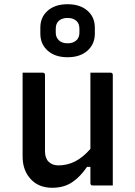

<svg xmlns="http://www.w3.org/2000/svg" viewBox="-20 -878 640 909"><path d="M182 -534Q193 -534 193 -523V-162Q193 -129 210.5 -112Q228 -95 256 -95Q298 -95 335 -113.5Q372 -132 408 -173V-534H503Q514 -534 514 -523V0H419Q408 0 408 -11V-88H392Q361 -42 322 -15.5Q283 11 227 11Q163 11 125 -30.5Q87 -72 87 -137V-534ZM300 -858Q359 -858 394 -827.5Q429 -797 429 -747V-719Q429 -669 394 -638Q359 -607 300 -607Q241 -607 206 -638Q171 -669 171 -719V-747Q171 -797 206 -827.5Q241 -858 300 -858ZM300 -793Q274 -793 259 -780Q244 -767 244 -742V-723Q244 -701 259 -687Q273 -673 300 -673Q326 -673 341 -686.5Q356 -700 356 -723V-742Q356 -765 343 -778Q328 -793 300 -793Z"/></svg>

Font: Recursive Sn Lnr St Med
Style: Regular
Weight: 500
Version: Version 1.085;hotconv 1.1.0;makeotfexe 2.6.0; ttfautohint (v